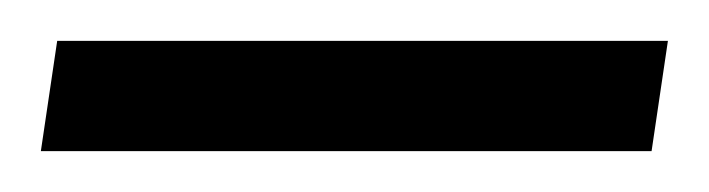

<svg xmlns="http://www.w3.org/2000/svg" viewBox="-20 -671 347 94"><path d="M8 -651H307L299 -597H0Z"/></svg>

Font: Brygada 1918 Medium
Style: Italic
Weight: 500
Italic angle: -8°
Designer: Mateusz Machalski | Borys Kosmynka | Przemek Hoffer
Foundry: NIEPODLEGLA 2018
Version: Version 3.006